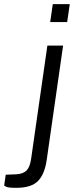

<svg xmlns="http://www.w3.org/2000/svg" viewBox="-103 -736 371 922"><path d="M138 -630 150.5 -716H232L219.5 -630ZM-24.5 166Q-64.5 166 -73.8 160.5Q-83 155 -83 155L-75.5 103L-24.5 101Q9 99 25 82.2Q41 65.5 46.5 26.5L124.5 -517H200L121.5 30.5Q112 99.5 79.8 132.8Q47.5 166 -24.5 166Z"/></svg>

Font: Public Sans Light
Style: Italic
Weight: 300
Italic angle: -8°
Designer: The Public Sans project authors (U.S. Web Design System). Libre Franklin designed by Pablo Impallari and Rodrigo Fuenzal
Version: Version 1.007; ttfautohint (v1.8.1) -l 8 -r 50 -G 200 -x 14 